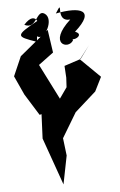

<svg xmlns="http://www.w3.org/2000/svg" viewBox="-64 -949 677 1084"><g transform="rotate(-5 274.5 -406.5)"><path d="M273 -392 172 -592 257 -655 238 -785 74 -650 26 -540 75 -433 151 -311 162 -314 156 -176 251 92 283 -69 271 -168 355 -308 475 -415 515 -495 405 -603 463 -679 409 -605 315 -574 319 -507 316 -453ZM175 -754C216 -723 282 -845 228 -878C183 -906 178 -790 109 -825C189 -914 195 -785 187 -842C52 -767 56 -763 172 -723ZM369 -754C332 -686 460 -736 391 -761C520 -876 430 -900 292 -873C350 -967 276 -824 370 -832C231 -705 344 -662 375 -713Z"/></g></svg>

Font: Asimov Silicon
Style: Regular
Weight: 400
Designer: Google
Version: Version 2.000980; 2014